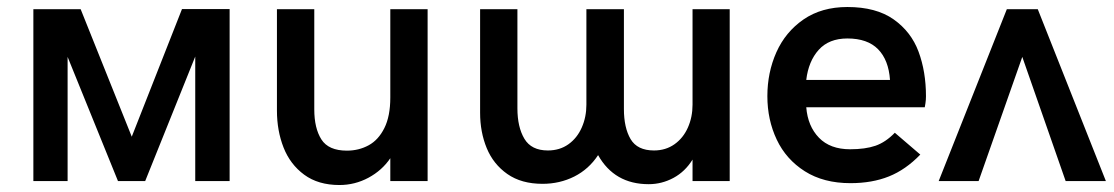

<svg xmlns="http://www.w3.org/2000/svg" viewBox="-20 -514 3162 545"><path d="M74.7 0V-487.8H209L354 -126L496.6 -488.3H631.8V0H534.2V-353.5L392.1 0H314.9L171.9 -352.5V0Z M766.1 -200.2V-487.8H872.1V-203.6Q872.1 -149.9 892.3 -118.2Q912.6 -86.4 964.8 -86.4Q998.5 -86.4 1026.4 -101.6Q1054.2 -116.7 1071 -150.4Q1087.9 -184.1 1087.9 -237.3V-487.8H1193.8V0H1087.9V-64.9Q1064.5 -30.3 1025.9 -9.5Q987.3 11.2 943.4 11.2Q883.3 11.2 843.5 -18.1Q803.7 -47.4 784.9 -95.2Q766.1 -143.1 766.1 -200.2Z M1677.7 -73.7Q1651.4 -33.7 1610.1 -12.9Q1568.8 7.8 1520 7.8Q1460 7.8 1420.2 -20Q1380.4 -47.9 1361.6 -93.5Q1342.8 -139.2 1342.8 -193.8V-487.8H1448.7V-206.5Q1448.7 -153.3 1468.5 -120.1Q1488.3 -86.9 1535.2 -86.9Q1568.8 -86.9 1593.5 -104.5Q1618.2 -122.1 1631.3 -151.9Q1644.5 -181.6 1644.5 -216.8V-487.8H1751V-204.6Q1751 -151.4 1770 -119.1Q1789.1 -86.9 1836.4 -86.9Q1869.6 -86.9 1894.5 -104.5Q1919.4 -122.1 1932.6 -151.9Q1945.8 -181.6 1945.8 -216.8V-487.8H2051.3V0H1945.8V-61Q1924.8 -26.9 1891.6 -9Q1858.4 8.8 1821.3 8.8Q1724.1 8.8 1677.7 -73.7Z M2158.2 -241.2Q2158.2 -308.1 2183.8 -365.7Q2209.5 -423.3 2260.7 -458.7Q2312 -494.1 2385.3 -494.1Q2466.8 -494.1 2516.6 -459Q2566.4 -423.8 2587.4 -367.2Q2608.4 -310.5 2608.4 -240.7Q2608.4 -230 2606.9 -220.9Q2605.5 -211.9 2605 -209.5H2268.6Q2272.9 -155.8 2304.7 -123Q2336.4 -90.3 2393.1 -90.3Q2436 -90.3 2465.1 -100.3Q2494.1 -110.4 2520 -137.2L2592.3 -75.2Q2550.8 -32.2 2503.2 -13.2Q2455.6 5.9 2394 5.9Q2317.9 5.9 2264.6 -27.8Q2211.4 -61.5 2184.8 -117.7Q2158.2 -173.8 2158.2 -241.2ZM2506.3 -287.1Q2502.4 -343.8 2472.4 -374.3Q2442.4 -404.8 2385.3 -404.8Q2333 -404.8 2304 -372.6Q2274.9 -340.3 2268.6 -287.1Z M2644.5 0 2837.9 -487.8H2925.8L3119.1 0H3004.9L2881.8 -352.5L2757.8 0Z"/></svg>

Font: Acari Sans SemiBold
Style: Regular
Weight: 600
Designer: Alfredo Marco Pradil and Stefan Peev
Foundry: Hanken Design Co.
Version: Version 1.045;January 11, 2019;FontCreator 11.5.0.2425 64-bi